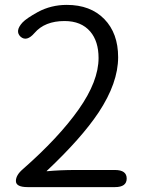

<svg xmlns="http://www.w3.org/2000/svg" viewBox="-20 -765 589 785"><path d="M93 0Q45 0 45 -25Q45 -49 73 -73Q220 -202 301.5 -317.5Q383 -433 383 -528Q383 -596 349 -636Q312 -679 244 -679Q163 -679 121 -630Q89 -593 64 -615Q40 -638 72 -673Q88 -690 135 -716Q189 -745 253 -745Q350 -745 406.5 -687Q463 -629 463 -531Q463 -426 383 -305Q313 -200 172 -67Q168 -64 173 -65Q227 -70 288 -70H450Q498 -70 498 -35Q498 0 450 0Z"/></svg>

Font: Resource Han Rounded JP Normal
Style: Regular
Weight: 350
Designer: Cyano Hao (round all glyphs); Ryoko NISHIZUKA 西塚涼子 (kana, bopomofo & ideographs); Paul D. Hunt (Latin, Greek & Cyrillic)
Foundry: Cyano Hao
Version: 0.990